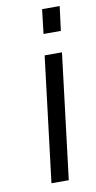

<svg xmlns="http://www.w3.org/2000/svg" viewBox="-79 -695 365 731"><g transform="rotate(-10 103.5 -329.5)"><path d="M195 -565 207 -659H139L128 -565ZM126 0 185 -484H118L59 0Z"/></g></svg>

Font: Gamestation Condensed
Style: Italic
Weight: 400
Width: 3
Designer: Jonas Hecksher
Foundry: Jonas Hecksher, Playtypeª, e-types AS
Version: Version 1.003